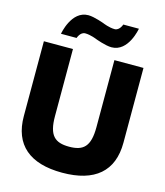

<svg xmlns="http://www.w3.org/2000/svg" viewBox="-152 -1190 1134 1319"><g transform="rotate(15 415.5 -531.0)"><path d="M405.6 -932C405.6 -932 477.1 -905 520 -905C641 -905 669.6 -1077 669.6 -1077H558.5C558.5 -1077 544.2 -1031 509 -1031C469.4 -1031 425.4 -1050 425.4 -1050C425.4 -1050 353.9 -1077 311 -1077C190 -1077 161.4 -905 161.4 -905H272.5C272.5 -905 286.8 -951 322 -951C361.6 -951 405.6 -932 405.6 -932ZM562.9 -825H769.7V-293C769.7 -89 646.5 15 415.5 15C184.5 15 61.3 -89 61.3 -293V-825H268.1V-348C268.1 -210 314.3 -170 415.5 -170C516.7 -170 562.9 -210 562.9 -348Z"/></g></svg>

Font: Hussar
Style: BdWide
Weight: 700
Foundry: Cannot Into Space Fonts
Version: Version 2.00